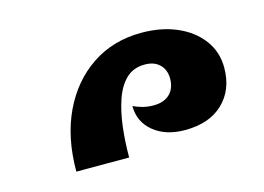

<svg xmlns="http://www.w3.org/2000/svg" viewBox="-50 -913 594 432"><g transform="rotate(-15 247.0 -697.0)"><path d="M82 -565Q82 -644 110 -703Q138 -762 188 -795.5Q238 -829 304 -829Q350 -829 386 -813.5Q422 -798 443 -770Q464 -742 464 -705Q464 -654 432 -623Q400 -592 343 -592Q298 -592 270 -615Q242 -638 242 -675Q250 -671 262 -667.5Q274 -664 289 -664Q313 -664 326.5 -677Q340 -690 340 -713Q340 -733 327.5 -745.5Q315 -758 293 -758Q266 -758 249 -741.5Q232 -725 222.5 -697Q213 -669 209 -635Q205 -601 205 -565Z"/></g></svg>

Font: Noto Serif Armenian
Style: Regular
Weight: 400
Designer: Monotype Design Team
Foundry: Monotype Imaging Inc.
Version: Version 2.007